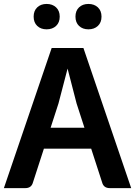

<svg xmlns="http://www.w3.org/2000/svg" viewBox="-20 -969 696 989"><path d="M655.8 0H545.4Q513.7 0 505.9 -29.8L449.7 -203.1H206.1L149.9 -29.8Q142.1 0 110.4 0H0L246.1 -721.7H409.7ZM415 -311 374.5 -436 328.1 -615.7 281.2 -436 240.7 -311ZM153.3 -883.3Q153.3 -913.6 171.9 -931.2Q190.4 -948.7 220.2 -948.7Q250 -948.7 268.8 -931.2Q287.6 -913.6 287.6 -883.3Q287.6 -853 268.8 -835.4Q250 -817.9 220.2 -817.9Q190.4 -817.9 171.9 -835.4Q153.3 -853 153.3 -883.3ZM368.7 -883.3Q368.7 -913.6 387.2 -931.2Q405.8 -948.7 435.5 -948.7Q465.3 -948.7 484.1 -931.2Q502.9 -913.6 502.9 -883.3Q502.9 -853 484.1 -835.4Q465.3 -817.9 435.5 -817.9Q405.8 -817.9 387.2 -835.4Q368.7 -853 368.7 -883.3Z"/></svg>

Font: Lycee Sans SemiBold
Style: Regular
Weight: 600
Designer: Justin Alvin
Foundry: Alkove Design
Version: Version 1.030